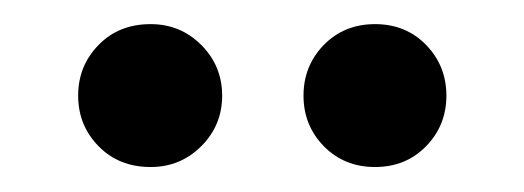

<svg xmlns="http://www.w3.org/2000/svg" viewBox="-20 -643 426 156"><path d="M284.7 -507.3Q259.7 -507.3 243.1 -524.2Q226.6 -541.1 226.6 -565.3Q226.6 -589.5 243.1 -606.5Q259.7 -623.4 284.7 -623.4Q309.7 -623.4 326.2 -606.5Q342.7 -589.5 342.7 -565.3Q342.7 -541.1 326.2 -524.2Q309.7 -507.3 284.7 -507.3ZM102.4 -507.3Q76.6 -507.3 60.1 -524.2Q43.5 -541.1 43.5 -565.3Q43.5 -589.5 60.1 -606.5Q76.6 -623.4 102.4 -623.4Q126.6 -623.4 143.5 -606.5Q160.5 -589.5 160.5 -565.3Q160.5 -541.1 143.5 -524.2Q126.6 -507.3 102.4 -507.3Z"/></svg>

Font: Playfair 144pt SemiCondensed
Style: Bold
Weight: 700
Width: 4
Designer: Claus Eggers Sørensen
Foundry: Claus Eggers Sørensen
Version: Version 2.203